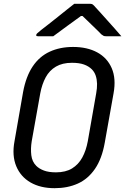

<svg xmlns="http://www.w3.org/2000/svg" viewBox="-20 -966 656 1006"><path d="M363 -720Q437 -720 489.5 -691.5Q542 -663 565.5 -608.5Q589 -554 575 -477L529 -219Q514 -134 477.5 -81Q441 -28 387.5 -4Q334 20 266 20Q192 20 140 -10Q88 -40 65 -95.5Q42 -151 56 -226L101 -484Q116 -565 151 -617.5Q186 -670 240 -695Q294 -720 363 -720ZM146 -225Q140 -187 144 -153Q148 -119 170 -97Q185 -82 210 -72.5Q235 -63 273 -63Q324 -63 357.5 -83.5Q391 -104 411 -140.5Q431 -177 440 -226L484 -477Q489 -504 488.5 -527Q488 -550 481.5 -569.5Q475 -589 461 -603Q445 -619 420 -628Q395 -637 357 -637Q307 -637 273 -617Q239 -597 219.5 -561Q200 -525 191 -477ZM369 -946Q379 -946 395 -946Q411 -946 427 -946Q443 -946 453 -946Q461 -946 466 -942.5Q471 -939 483 -925Q491 -917 506 -900Q521 -883 540 -862Q559 -841 579 -818.5Q599 -796 616 -776Q599 -776 577.5 -776Q556 -776 539 -776Q527 -776 523 -778Q519 -780 511 -786Q497 -801 466.5 -830Q436 -859 392 -902L442 -882Q426 -882 409.5 -882Q393 -882 377 -882L433 -903Q375 -861 333 -830.5Q291 -800 259 -776H180Q175 -776 172.5 -777Q170 -778 170 -779.5Q170 -781 170 -783Q170 -787 175 -791.5Q180 -796 197 -810Q212 -822 235 -839.5Q258 -857 283 -877.5Q308 -898 331 -916Q354 -934 369 -946Z"/></svg>

Font: Rec Mono Linear
Style: Italic
Weight: 400
Italic angle: -10°
Monospace: yes
Version: Version 1.085; ttfautohint (v1.8.4.7-5d5b)